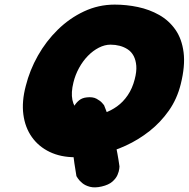

<svg xmlns="http://www.w3.org/2000/svg" viewBox="-20 -676 820 834"><path d="M307 7Q244 7 196 -16Q148 -39 118.5 -80.5Q89 -122 81.5 -178.5Q74 -235 92 -303Q109 -371 144.5 -434Q180 -497 231 -547Q282 -597 345 -626.5Q408 -656 478 -656Q529 -656 579 -645.5Q629 -635 671.5 -611Q714 -587 742 -547Q770 -507 777.5 -448.5Q785 -390 765 -310Q749 -246 713.5 -195.5Q678 -145 630 -107Q582 -69 526.5 -43.5Q471 -18 414.5 -5.5Q358 7 307 7ZM422 134Q392 141 371 135.5Q350 130 337 119Q324 108 318 98.5Q312 89 312 89Q302 30 297 -13.5Q292 -57 290.5 -97Q289 -137 290 -185Q290 -185 293 -194.5Q296 -204 303.5 -217Q311 -230 324 -240.5Q337 -251 357 -253Q383 -256 399.5 -247Q416 -238 424 -228.5Q432 -219 432 -219Q441 -199 453.5 -158Q466 -117 478.5 -64Q491 -11 499 47Q499 47 498 57.5Q497 68 490.5 83.5Q484 99 468 113Q452 127 422 134ZM379 -176Q405 -176 433.5 -185.5Q462 -195 488.5 -214Q515 -233 535 -262.5Q555 -292 565 -331Q574 -365 572 -390Q570 -415 560.5 -433Q551 -451 535 -461.5Q519 -472 500 -477Q481 -482 460 -482Q435 -482 409.5 -469Q384 -456 362 -433.5Q340 -411 323.5 -381Q307 -351 299 -318Q288 -274 294.5 -242Q301 -210 323 -193Q345 -176 379 -176Z"/></svg>

Font: Sour Gummy Black
Style: Italic
Weight: 900
Italic angle: -11.3°
Designer: Stefie Justprince
Foundry: Eifetstype
Version: Version 1.000